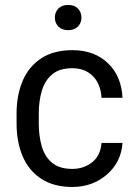

<svg xmlns="http://www.w3.org/2000/svg" viewBox="-20 -739 548 769"><path d="M252.9 -719.2Q278.3 -719.2 292.2 -704.6Q306.2 -689.9 306.2 -668.5Q306.2 -647.5 292.2 -632.8Q278.3 -618.2 252.9 -618.2Q227.5 -618.2 213.6 -632.8Q199.7 -647.5 199.7 -668.5Q199.7 -689.9 213.6 -704.6Q227.5 -719.2 252.9 -719.2ZM386.7 -166.5H470.7Q465.3 -89.4 408 -39.8Q350.6 9.8 270 9.8Q195.3 9.8 145.5 -22.7Q95.7 -55.2 71 -112.5Q46.4 -169.9 46.4 -244.1V-284.2Q46.4 -358.4 71 -415.8Q95.7 -473.1 145.5 -505.6Q195.3 -538.1 270 -538.1Q357.4 -538.1 411.9 -486.3Q466.3 -434.6 470.7 -347.2H386.7Q383.3 -402.8 351.8 -434.3Q320.3 -465.8 269.5 -465.8Q218.3 -465.8 189 -441.2Q159.7 -416.5 147.5 -375.2Q135.3 -334 135.3 -284.2V-244.1Q135.3 -194.3 147.2 -153.1Q159.2 -111.8 188.5 -87.2Q217.8 -62.5 269.5 -62.5Q315.4 -62.5 348.9 -88.9Q382.3 -115.2 386.7 -166.5Z"/></svg>

Font: Robert Sans Medium
Style: Regular
Weight: 500
Designer: Christian Robertson (extended by Adam Twardoch)
Foundry: Google
Version: Version 12.135;April 2, 2019;FontCreator 11.5.0.2425 64-bit;